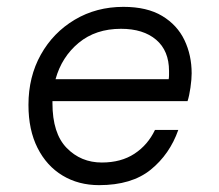

<svg xmlns="http://www.w3.org/2000/svg" viewBox="-20 -528 640 560"><path d="M269 12Q209 12 162.5 -16Q116 -44 89.5 -96.5Q63 -149 63 -222Q63 -304 99 -368.5Q135 -433 198 -470.5Q261 -508 340 -508Q409 -508 453 -481.5Q497 -455 518 -411Q539 -367 539 -314Q539 -297 535.5 -272.5Q532 -248 527 -233H133Q133 -230 133 -227Q133 -139 174.5 -96.5Q216 -54 277 -54Q333 -54 372 -79.5Q411 -105 432 -149H500Q475 -78 419.5 -33Q364 12 269 12ZM333 -444Q259 -444 209.5 -403Q160 -362 142 -297H472Q473 -303 473 -309Q473 -315 473 -321Q473 -380 435.5 -412Q398 -444 333 -444Z"/></svg>

Font: DM Mono Light
Style: Italic
Weight: 300
Italic angle: -10°
Designer: Colophon Foundry
Foundry: Colophon Foundry
Version: Version 1.000; ttfautohint (v1.8.2.53-6de2)